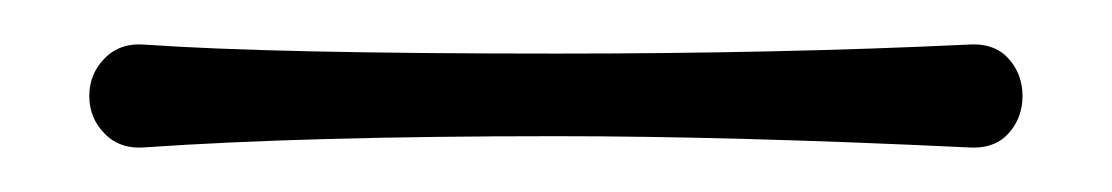

<svg xmlns="http://www.w3.org/2000/svg" viewBox="-20 30 498 86"><path d="M20 73Q20 63 27 56Q34 49 45 50Q102 54 229 54Q329 54 413 50Q425 49 431.5 56Q438 63 438 73Q438 83 431.5 90Q425 97 413 96Q308 91 229 91Q117 91 45 96Q34 97 27 90Q20 83 20 73Z"/></svg>

Font: Hina Mincho
Style: Regular
Weight: 400
Designer: satsuyako
Foundry: satsuyako
Version: Version 1.100